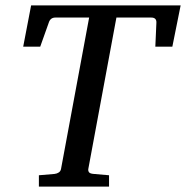

<svg xmlns="http://www.w3.org/2000/svg" viewBox="-20 -691 689 711"><path d="M618.2 -518.1H555.2L559.1 -606Q560.5 -626 540 -626H411.1L307.1 -65.9Q305.7 -58.6 309.6 -53.2Q313.5 -47.9 327.1 -46.9L383.8 -42V0H124V-42L182.1 -46.9Q190.9 -47.9 197.8 -52.5Q204.6 -57.1 206.1 -65.9L310.1 -626H185.1Q166 -626 160.2 -606L128.9 -518.1H65.9L95.2 -670.9H648.9Z"/></svg>

Font: Charis SIL
Style: Italic
Weight: 400
Italic angle: -11°
Foundry: SIL International
Version: Version 4.112